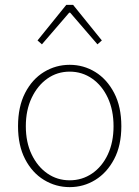

<svg xmlns="http://www.w3.org/2000/svg" viewBox="-20 -756 572 788"><path d="M266 12Q209 12 160.5 -17.5Q112 -47 83 -103Q54 -159 54 -238Q54 -318 83 -374.5Q112 -431 160.5 -460.5Q209 -490 266 -490Q323 -490 371 -460.5Q419 -431 448.5 -374.5Q478 -318 478 -238Q478 -159 448.5 -103Q419 -47 371 -17.5Q323 12 266 12ZM266 -16Q317 -16 358 -44Q399 -72 422.5 -122Q446 -172 446 -238Q446 -304 422.5 -354.5Q399 -405 358 -433.5Q317 -462 266 -462Q215 -462 174.5 -433.5Q134 -405 110 -354.5Q86 -304 86 -238Q86 -172 110 -122Q134 -72 174.5 -44Q215 -16 266 -16ZM152 -574 134 -590 252 -736H280L398 -590L380 -574L268 -704H264Z"/></svg>

Font: Assistant ExtraLight
Style: Regular
Weight: 200
Designer: Hebrew By Ben Nathan, Latin by Paul Hunt
Version: Version 3.000